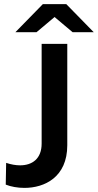

<svg xmlns="http://www.w3.org/2000/svg" viewBox="-20 -914 477 936"><path d="M99 2C197 2 308 -50 308 -206V-700H183V-214C183 -140 137 -108 78 -108C57 -108 34 -112 10 -120L8 -14C33 -4 66 2 99 2ZM55 -757H158L246 -831L334 -757H437L303 -894H189Z"/></svg>

Font: Chess Sans SemiBold
Style: Regular
Weight: 600
Designer: Wolf Bōese
Foundry: Wolf Bōese
Version: Version 7.223;Glyphs 3.3 (3306)